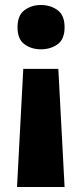

<svg xmlns="http://www.w3.org/2000/svg" viewBox="-20 -580 326 767"><path d="M73 -305H213L238 167H48ZM238 -471Q238 -423 210 -403Q182 -383 143 -383Q106 -383 78 -403Q50 -423 50 -471Q50 -519 78 -539.5Q106 -560 143 -560Q182 -560 210 -539.5Q238 -519 238 -471Z"/></svg>

Font: Noto Sans Syriac Eastern ExtraBold
Style: Regular
Weight: 800
Designer: Patrick Giasson and the Monotype Design Team
Foundry: Monotype Imaging Inc.
Version: Version 3.001